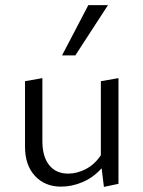

<svg xmlns="http://www.w3.org/2000/svg" viewBox="-20 -726 561 752"><path d="M78 -151V-408L146 -420V-173Q146 -113 172.5 -79.5Q199 -46 247 -46Q282 -46 316.5 -64Q351 -82 375 -118V-408L444 -420V-6L387 6L378 -67Q346 -31 304 -13Q262 5 219 5Q156 5 117 -37Q78 -79 78 -151ZM326 -706H403L275 -509H223Z"/></svg>

Font: QiushuiShotai Bright
Style: Regular
Weight: 400
Designer: Christian Thalmann (Catharsis Fonts)
Version: Version 1.250;